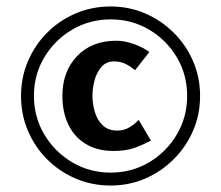

<svg xmlns="http://www.w3.org/2000/svg" viewBox="-20 -547 684 594"><path d="M599 -250.2Q599 -193 577.5 -143Q556 -93 517.5 -54.5Q479 -16 429.1 5.5Q379.1 27 322.1 27Q265 27 214.6 5.6Q164.2 -15.8 126 -54Q87.8 -92.1 66.4 -142.5Q45 -193 45 -250Q45 -307 66.4 -357.4Q87.8 -407.8 126 -446Q164.1 -484.2 214.5 -505.6Q265 -527 322 -527Q379 -527 429 -505.5Q479 -484 517.5 -445.7Q556 -407.4 577.5 -357.4Q599 -307.4 599 -250.2ZM559 -250Q559 -316 527.1 -369.6Q495.3 -423.3 441.6 -455.1Q388 -487 322.5 -487Q257 -487 203.1 -455.1Q149.1 -423.3 117.1 -369.6Q85 -316 85 -250.5Q85 -185 117 -131.1Q149.1 -77.1 203 -45.1Q256.9 -13 322 -13Q388 -13 441.6 -45Q495.3 -77.1 527.1 -131Q559 -184.9 559 -250ZM447 -112Q416 -96 391.5 -88Q367 -80 331 -80Q280.3 -80 244.6 -102Q209 -124 191 -162.5Q173 -201 173 -250Q173 -326 218.5 -373.5Q264 -421 340 -421Q365 -421 393.5 -411Q422 -401 442 -386L398 -330Q383 -342 368 -349.5Q353 -357 332.6 -357Q308 -357 293 -339Q278 -321 272 -296.5Q266 -272 266 -251Q266 -227 273 -202Q280 -177 297 -160Q314 -143 343 -143Q363 -143 379.5 -152.5Q396 -162 409 -176Z"/></svg>

Font: Rosario
Style: Italic
Weight: 400
Italic angle: -8.05°
Designer: Hector Gatti
Foundry: Omnibus Type
Version: Version 1.201